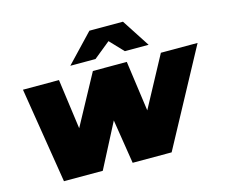

<svg xmlns="http://www.w3.org/2000/svg" viewBox="-106 -914 1258 1061"><g transform="rotate(-15 523.0 -383.5)"><path d="M135 0 47 -547H253L292 -261L447 -547H641L681 -259L836 -547H1046L751 0H528L488 -253L357 0ZM334 -607 486 -767H678L782 -607H646L573 -684L478 -607Z"/></g></svg>

Font: Montserrat Black
Style: Italic
Weight: 900
Italic angle: -11.3°
Designer: Julieta Ulanovsky
Foundry: Julieta Ulanovsky
Version: Version 9.000; ttfautohint (v1.8.4.7-5d5b)